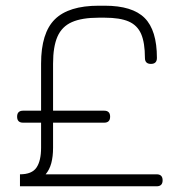

<svg xmlns="http://www.w3.org/2000/svg" viewBox="-20 -653 635 673"><path d="M50 0V-42Q92 -42 108 -65.8Q124 -89.5 124 -135V-430Q124 -537.5 172.2 -585.2Q220.5 -633 326 -633H347Q444 -633 487 -590Q530 -547 530 -450Q530 -429 509 -429Q488 -429 488 -450Q488 -503 474.8 -533.8Q461.5 -564.5 430.8 -577.8Q400 -591 347 -591H326Q267 -591 232 -575.5Q197 -560 181.5 -524.8Q166 -489.5 166 -430V-135Q166 -104.5 159.8 -81.2Q153.5 -58 140 -42H529Q550 -42 550 -21Q550 0 529 0ZM61 -223Q40 -223 40 -244Q40 -265 61 -265H345Q366 -265 366 -244Q366 -223 345 -223Z"/></svg>

Font: Jura Light Light
Style: Regular
Weight: 300
Version: Version 5.106